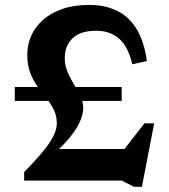

<svg xmlns="http://www.w3.org/2000/svg" viewBox="-20 -714 670 759"><path d="M503 -460Q487.5 -527.5 452 -560Q416.5 -592.5 359.5 -592.5Q298 -592.5 267 -562.8Q236 -533 236 -484Q236 -460.5 243.5 -439.2Q251 -418 261.8 -399Q272.5 -380 283.2 -362Q294 -344 301.5 -325.8Q309 -307.5 309 -288Q309 -260.5 293.8 -228.5Q278.5 -196.5 247.8 -161Q217 -125.5 170 -87L174 -125H534L433 -74.5L551 -226.5H589.5L541 24.5H510L461.5 0H75.5V-33.5Q115 -74 140.5 -104Q166 -134 179.8 -156Q193.5 -178 199 -195Q204.5 -212 204.5 -226.5Q204.5 -256.5 192.8 -280Q181 -303.5 163.5 -325.5Q146 -347.5 128.5 -371.8Q111 -396 99.2 -426.8Q87.5 -457.5 88 -499.5Q88 -538.5 104 -573.8Q120 -609 150.8 -636Q181.5 -663 227 -678.8Q272.5 -694.5 331.5 -694.5Q397.5 -694.5 445 -670.2Q492.5 -646 521.5 -596.8Q550.5 -547.5 560.5 -472.5ZM461 -370V-315H38.5V-370Z"/></svg>

Font: Newsreader SemiBold
Style: Regular
Weight: 600
Designer: Hugues Gentile
Foundry: Production Type
Version: Version 1.003